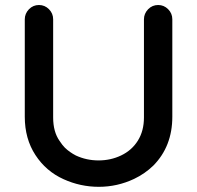

<svg xmlns="http://www.w3.org/2000/svg" viewBox="-20 -718 780 760"><path d="M78.1 -255.9V-641.6Q78.1 -664.1 94.7 -681.6Q111.3 -698.2 134.3 -698.2Q157.2 -698.2 173.8 -681.6Q190.4 -665 190.4 -641.6V-252.9Q190.4 -196.3 215.8 -160.2Q226.6 -143.6 237.3 -132.8Q255.9 -115.2 280.3 -102.5Q322.3 -83 370.1 -83Q418 -83 459 -102.5Q502 -123 525.9 -161.6Q549.8 -200.2 549.8 -252.9V-641.6Q549.8 -664.1 566.4 -681.6Q583 -698.2 606 -698.2Q628.9 -698.2 645.5 -681.6Q662.1 -665 662.1 -641.6V-255.9Q662.1 -138.7 586.9 -62.5Q553.7 -30.3 510.7 -9.8Q444.3 21.5 371.1 21.5Q297.9 21.5 231.4 -8.8Q162.1 -40 120.1 -104.5Q78.1 -168.9 78.1 -255.9Z"/></svg>

Font: FakePearl
Style: SemiBold
Weight: 400
Version: Version 1.2